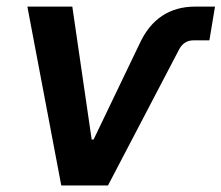

<svg xmlns="http://www.w3.org/2000/svg" viewBox="-20 -566 676 586"><path d="M167 0 63.5 -545.9H200.7L259.8 -140.1H265.6L405.8 -432.1Q458 -545.9 576.7 -545.9H636.2L619.1 -442.9H570.8Q541 -442.9 526.4 -414.6L309.6 0Z"/></svg>

Font: Inter Semi Bold
Style: Italic
Weight: 600
Italic angle: -9.39999°
Designer: Rasmus Andersson
Foundry: rsms
Version: Version 4.000;git-3c8e0fc